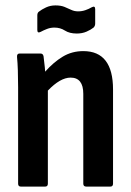

<svg xmlns="http://www.w3.org/2000/svg" viewBox="-20 -690 485 710"><path d="M57 0Q47 0 47 -11V-367Q47 -401 46 -430Q45 -459 43 -479Q42 -492 52 -492H130Q139 -492 141 -482Q142 -471 144 -456Q146 -441 147 -425Q178 -460 212 -480.5Q246 -501 288 -501Q398 -501 398 -359V-11Q398 0 388 0H299Q288 0 288 -11V-343Q288 -403 241 -403Q203 -403 157 -355V-11Q157 0 147 0ZM264 -566Q237 -566 220 -577Q203 -588 181 -588Q167 -588 154 -583Q141 -578 130 -572Q118 -566 118 -579V-633Q118 -643 124 -647Q134 -655 150 -662.5Q166 -670 185 -670Q205 -670 218.5 -664.5Q232 -659 243.5 -653.5Q255 -648 269 -648Q283 -648 296 -652.5Q309 -657 319 -663Q332 -670 332 -656V-603Q332 -594 326 -588Q316 -580 300 -573Q284 -566 264 -566Z"/></svg>

Font: Sofia Sans Condensed
Style: Bold
Weight: 700
Designer: Botio Nikoltchev, Ani Petrova
Foundry: lettersoup
Version: Version 4.101; ttfautohint (v1.8.4.7-5d5b)